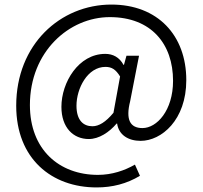

<svg xmlns="http://www.w3.org/2000/svg" viewBox="-20 -666 887 841"><path d="M403 155C472 155 535 139 593 104L571 55C526 81 470 100 409 100C239 100 111 -11 111 -206C111 -440 283 -591 461 -591C643 -591 738 -473 738 -312C738 -182 667 -105 604 -105C549 -105 530 -143 550 -222L589 -422H534L523 -382H521C503 -415 475 -430 441 -430C324 -430 249 -305 249 -198C249 -107 301 -57 369 -57C413 -57 458 -86 491 -125H493C500 -75 542 -49 596 -49C687 -49 796 -140 796 -315C796 -512 670 -646 468 -646C244 -646 51 -471 51 -203C51 30 207 155 403 155ZM385 -113C345 -113 315 -139 315 -203C315 -278 363 -373 442 -373C469 -373 487 -362 506 -331L477 -172C443 -131 413 -113 385 -113Z"/></svg>

Font: Giro Sans Regular
Style: Regular
Weight: 400
Designer: Paul D. Hunt
Foundry: Adobe Systems Incorporated
Version: Version 1.000;PS 1.0;hotconv 1.0.88;makeotf.lib2.5.647800